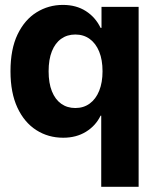

<svg xmlns="http://www.w3.org/2000/svg" viewBox="-20 -543 614 767"><path d="M533.8 203.1H384.4V-80.9H381.8Q362.2 -40.5 323.5 -16.7Q284.8 7.2 232.4 7.2Q172.6 7.2 124.9 -23.3Q77.1 -53.9 49.5 -113.1Q21.9 -172.4 21.9 -258.4Q21.9 -346.8 50.2 -405.6Q78.6 -464.5 126.3 -493.9Q174 -523.4 231.2 -523.4Q284.5 -523.4 323 -498.7Q361.6 -473.9 381.8 -431.6H385.5V-515.6H533.8ZM389.6 -258.4Q389.6 -303.8 376.3 -336.6Q363 -369.4 338.5 -387.3Q314.1 -405.1 280.9 -405.1Q248.4 -405.1 224.4 -388Q200.4 -371 187.3 -338.2Q174.2 -305.5 174.2 -258.4Q174.2 -211.2 187.3 -178.5Q200.4 -145.7 224.4 -128.6Q248.4 -111.5 280.9 -111.5Q314.1 -111.5 338.5 -129.4Q363 -147.3 376.3 -180.4Q389.6 -213.5 389.6 -258.4Z"/></svg>

Font: Inter Display V
Style: Regular
Weight: 400
Designer: Rasmus Andersson
Foundry: rsms
Version: Version 3.015;git-src